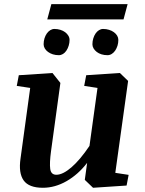

<svg xmlns="http://www.w3.org/2000/svg" viewBox="-20 -891 696 922"><path d="M394 -529.8 555.7 -540.5 595.2 -502.4 533.7 -61 597.7 -51.3 587.9 0 426.8 10.7 387.2 -27.3 398.4 -108.9Q355.5 -53.2 299.8 -21.2Q244.1 10.7 186 10.7Q118.7 10.7 93.5 -24.7Q68.4 -60.1 78.6 -129.9L125 -468.8L60.5 -478.5L70.3 -529.8L231.9 -540.5L270 -492.7L225.1 -165.5Q217.3 -107.4 221.2 -79.6Q225.1 -51.8 250.5 -51.8Q281.7 -51.8 323.2 -87.6Q364.7 -123.5 409.7 -190.4L448.2 -468.8L384.3 -478.5ZM189.5 -678.2Q189.5 -693.4 193.6 -706.8Q197.8 -720.2 204.8 -730.2Q211.9 -740.2 221.4 -746.1Q231 -752 241.2 -752Q256.3 -752 269.8 -747.8Q283.2 -743.7 293 -736.3Q302.7 -729 308.3 -719.5Q314 -710 314 -699.2Q314 -684.6 309.8 -671.4Q305.7 -658.2 298.8 -647.9Q292 -637.7 282.5 -631.8Q272.9 -626 262.7 -626Q247.1 -626 233.9 -630.1Q220.7 -634.3 210.7 -641.6Q200.7 -648.9 195.1 -658.4Q189.5 -668 189.5 -678.2ZM423.8 -678.2Q423.8 -693.4 428 -706.8Q432.1 -720.2 439 -730.2Q445.8 -740.2 455.3 -746.1Q464.8 -752 475.1 -752Q490.2 -752 503.7 -747.8Q517.1 -743.7 527.1 -736.3Q537.1 -729 542.7 -719.5Q548.3 -710 548.3 -699.2Q548.3 -684.6 544.2 -671.4Q540 -658.2 533 -647.9Q525.9 -637.7 516.4 -631.8Q506.8 -626 496.1 -626Q480.5 -626 467.3 -630.1Q454.1 -634.3 444.6 -641.6Q435.1 -648.9 429.4 -658.4Q423.8 -668 423.8 -678.2ZM226.6 -871.1H592.8L573.2 -797.9H207Z"/></svg>

Font: Noticia Text
Style: Bold Italic
Weight: 700
Italic angle: -8°
Designer: JM Sole
Foundry: JM Sole
Version: Version 1.003